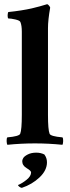

<svg xmlns="http://www.w3.org/2000/svg" viewBox="-20 -699 339 932"><path d="M156.2 42Q177.7 42 195.3 50.8Q208 67.4 208 88.9Q208 127.9 171.9 162.1Q135.7 196.3 85.9 212.9Q79.1 211.9 73.2 207Q67.4 202.1 67.4 199.2Q86.9 191.4 108.9 173.8Q130.9 156.2 130.9 137.7Q130.9 129.9 109.4 117.2Q87.9 104.5 87.9 83Q87.9 77.1 92.8 68.4Q97.7 59.6 114.7 50.8Q131.8 42 156.2 42ZM85.9 -544.9Q85.9 -575.2 79.1 -591.8Q76.2 -599.6 54.7 -604.5Q33.2 -609.4 20.5 -609.4Q18.6 -609.4 17.6 -616.2Q16.6 -623 17.6 -630.9Q18.6 -638.7 20.5 -640.6Q50.8 -643.6 81.5 -648.4Q112.3 -653.3 133.8 -658.2Q155.3 -663.1 172.4 -668Q189.5 -672.9 199.2 -675.8L209 -678.7Q212.9 -677.7 217.8 -671.9Q222.7 -666 223.6 -662.1Q212.9 -601.6 212.9 -562.5V-141.6Q212.9 -69.3 220.7 -49.8Q225.6 -37.1 283.2 -32.2Q287.1 -27.3 286.6 -14.2Q286.1 -1 283.2 3.9Q216.8 -2.9 149.4 -2.9Q82 -2.9 15.6 3.9Q12.7 -1 12.2 -14.2Q11.7 -27.3 15.6 -32.2Q73.2 -37.1 78.1 -49.8Q85.9 -69.3 85.9 -141.6Z"/></svg>

Font: Crimson
Style: Bold
Weight: 700
Version: Version 0.8 ; ttfautohint (v1.00) -l 8 -r 50 -G 200 -x 14 -D